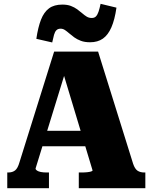

<svg xmlns="http://www.w3.org/2000/svg" viewBox="-20 -984 798 1004"><path d="M177 -300H448L453 -219H173ZM297 -647 325 -619 166 -103Q166 -97 173.5 -92Q181 -87 194 -84.5Q207 -82 225 -82H236V0H18V-82H23Q45 -82 59 -93Q73 -104 82 -136L263 -714H493L676 -128Q685 -101 699 -91.5Q713 -82 735 -82H740V0H392V-82H405Q423 -82 436.5 -83.5Q450 -85 457 -87.5Q464 -90 464 -93ZM451 -763Q423 -763 403 -770.5Q383 -778 368.5 -788.5Q354 -799 342 -809.5Q330 -820 319.5 -827Q309 -834 297 -834Q283 -834 275 -826Q267 -818 262.5 -802Q258 -786 253 -762L170 -781Q179 -842 194.5 -881.5Q210 -921 236.5 -940.5Q263 -960 306 -960Q332 -960 350.5 -953Q369 -946 383.5 -935.5Q398 -925 410 -914.5Q422 -904 433.5 -897Q445 -890 460 -890Q474 -890 482 -898.5Q490 -907 495.5 -923.5Q501 -940 506 -964L589 -944Q580 -881 562.5 -841Q545 -801 518 -782Q491 -763 451 -763Z"/></svg>

Font: Roboto Serif 20pt ExtraBold
Style: Regular
Weight: 800
Version: Version 1.008